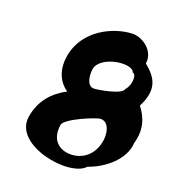

<svg xmlns="http://www.w3.org/2000/svg" viewBox="-121 -807 785 853"><g transform="rotate(20 271.0 -380.0)"><path d="M54 -203C32 -62 313 -13 375 -84C449 -109 530 -174 534 -254C554 -322 536 -374 501 -419C547 -508 521 -556 462 -604C472 -666 409 -708 364 -708C274 -706 141 -645 121 -512C111 -444 135 -396 176 -367C116 -336 66 -284 54 -203ZM199 -218C204 -249 339 -304 358 -304C400 -304 407 -249 402 -218C391 -145 339 -110 285 -110C230 -110 188 -145 199 -218ZM248 -499C259 -568 410 -588 421 -546C439 -546 441 -494 415 -466C411 -438 299 -420 282 -420C248 -420 244 -472 248 -499Z"/></g></svg>

Font: Ampere
Style: SuCndIta
Weight: 400
Version: Version 1